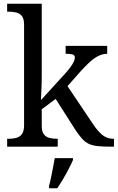

<svg xmlns="http://www.w3.org/2000/svg" viewBox="-20 -780 626 1021"><path d="M18 0V-42H26Q49 -42 67.5 -47Q86 -52 97 -67.5Q108 -83 108 -114V-650Q108 -680 96.5 -694.5Q85 -709 66.5 -713.5Q48 -718 26 -718H18V-760H202V-374Q202 -361 201.5 -340Q201 -319 200 -298Q199 -277 198.5 -262.5Q198 -248 198 -248L323 -385Q345 -409 356.5 -425.5Q368 -442 373 -453.5Q378 -465 378 -474Q378 -487 366 -490.5Q354 -494 329 -494V-536H550V-494Q533 -494 516 -488Q499 -482 482 -470Q465 -458 447 -440.5Q429 -423 409 -401L339 -322L472 -124Q498 -84 523.5 -63Q549 -42 583 -42H586V0H572Q529 0 500 -3Q471 -6 451.5 -15.5Q432 -25 414.5 -44.5Q397 -64 376 -97L276 -254L202 -199V-109Q202 -80 213.5 -65.5Q225 -51 243.5 -46.5Q262 -42 284 -42H287V0ZM241 208Q247 186 252 161Q257 136 262 110.5Q267 85 271 61H368V71Q359 92 345 119Q331 146 315 173Q299 200 285 221H241Z"/></svg>

Font: Noto Serif Khmer
Style: Regular
Weight: 400
Designer: Danh Hong and the Monotype Design Team
Foundry: Monotype Imaging Inc.
Version: Version 2.003